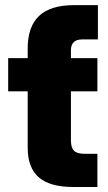

<svg xmlns="http://www.w3.org/2000/svg" viewBox="-20 -748 434 768"><path d="M12.7 -382.8V-515.6H90.8V-554.7Q90.8 -641.1 136.2 -684.3Q181.6 -727.5 277.3 -727.5H371.6V-590.3H308.6Q263.7 -590.3 263.7 -546.4V-515.6H369.6V-382.8H263.7V-186.5Q263.7 -157.7 275.9 -145.3Q288.1 -132.8 317.9 -132.8H369.6V0H273.4Q180.2 0 135.5 -38.3Q90.8 -76.7 90.8 -156.7V-382.8Z"/></svg>

Font: Inter Display Extra Bold
Style: Regular
Weight: 800
Designer: Rasmus Andersson
Foundry: rsms
Version: Version 4.000;git-4fc901f